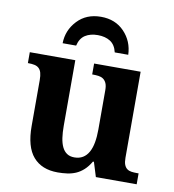

<svg xmlns="http://www.w3.org/2000/svg" viewBox="-85 -838 837 923"><g transform="rotate(10 333.5 -376.5)"><path d="M442.9 0 420.9 -70.8H416Q400.9 -44.9 383.3 -29.1Q365.7 -13.2 345.7 -4.6Q325.7 3.9 303.5 6.8Q281.2 9.8 257.8 9.8Q179.7 9.8 137.9 -38.6Q96.2 -86.9 96.2 -188V-412.1Q96.2 -434.1 92.3 -447.8Q88.4 -461.4 80.1 -469.2Q71.8 -477.1 58.8 -480Q45.9 -482.9 27.8 -482.9H25.9V-536.1H248V-215.8Q248 -183.6 251.7 -157.7Q255.4 -131.8 264.2 -113.5Q272.9 -95.2 287.6 -85.2Q302.2 -75.2 324.2 -75.2Q348.1 -75.2 365.5 -85.7Q382.8 -96.2 393.8 -116Q404.8 -135.7 409.9 -163.8Q415 -191.9 415 -227.1V-418.9Q415 -440.9 409.2 -453.6Q403.3 -466.3 393.6 -472.9Q383.8 -479.5 370.6 -481.2Q357.4 -482.9 342.8 -482.9H339.8V-536.1H566.9V-116.2Q566.9 -94.2 572 -81.8Q577.1 -69.3 585.9 -63Q594.7 -56.6 606.9 -54.9Q619.1 -53.2 633.8 -53.2H642.1V0ZM494.1 -606H428.2Q419.9 -642.1 395.3 -658Q370.6 -673.8 334 -673.8Q297.4 -673.8 272.7 -658Q248 -642.1 239.7 -606H173.8Q174.8 -669.4 218.8 -716.3Q262.7 -763.2 334 -763.2Q404.3 -763.2 448 -717.5Q491.7 -671.9 494.1 -606Z"/></g></svg>

Font: Droid Serif
Style: Bold
Weight: 700
Designer: Monotype Design team
Foundry: Monotype Imaging Inc.
Version: Version 1.03